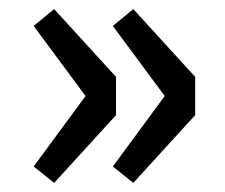

<svg xmlns="http://www.w3.org/2000/svg" viewBox="-20 -463 495 422"><path d="M99 -61 235 -210V-294L99 -443L54 -406L168 -252L54 -97ZM273 -61 409 -210V-294L273 -443L228 -406L342 -252L228 -97Z"/></svg>

Font: DAIFUKU Sans Semibold
Style: Regular
Weight: 600
Designer: Original font ‘Source Sans 3’ : Paul D. Hunt
Foundry: Daifuku
Version: Version 1.000